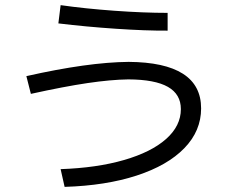

<svg xmlns="http://www.w3.org/2000/svg" viewBox="-20 -731 904 750"><path d="M686.5 -304.7Q686.5 -362.8 636 -391.6Q585.4 -420.4 481.4 -420.9Q413.1 -419.9 322 -406.5Q231 -393.1 100.6 -364.3L83 -433.6Q323.2 -487.8 482.4 -489.3Q623.5 -488.3 694.6 -442.9Q765.6 -397.5 765.6 -307.6Q765.6 -219.7 700 -152.1Q634.3 -84.5 513.7 -45.2Q393.1 -5.9 232.4 -1L216.8 -70.3Q358.4 -75.2 464.6 -106Q570.8 -136.7 628.7 -188Q686.5 -239.3 686.5 -304.7ZM208 -639.6 216.8 -710.9Q312 -697.3 426.8 -689Q541.5 -680.7 634.8 -680.7V-611.3Q548.3 -610.8 432.1 -618.7Q315.9 -626.5 208 -639.6Z"/></svg>

Font: Pretendard GOV
Style: Regular
Weight: 400
Designer: Base glyphs from Inter by Rasmus Andersson; Hangeul glyphs from Noto Sans CJK(Source Han Sans) by Jang Soo-young and Kan
Foundry: Kil Hyung-jin
Version: Version 1.309